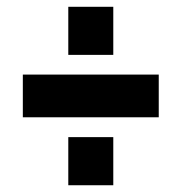

<svg xmlns="http://www.w3.org/2000/svg" viewBox="-20 -589 539 571"><path d="M183.1 -425.8V-568.8H316.9V-425.8ZM47.9 -240.2V-367.2H452.1V-240.2ZM183.1 -38.1V-181.2H316.9V-38.1Z"/></svg>

Font: Raleway-v4020 ExtraBold
Style: Regular
Weight: 800
Designer: Matt McInerney, Pablo Impallari, Rodrigo Fuenzalida
Foundry: Matt McInerney, Pablo Impallari, Rodrigo Fuenzalida
Version: Version 4.020;PS 004.020;hotconv 1.0.88;makeotf.lib2.5.64775